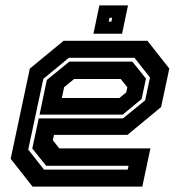

<svg xmlns="http://www.w3.org/2000/svg" viewBox="-20 -691 666 711"><path d="M526 -540 607 -437 576.5 -294.5 452 -191.5H180L175.5 -172L199.5 -141.5H537L507 0H100.5L19.5 -103L90.5 -437L215.5 -540ZM470 -463 520.5 -400 504.5 -324.5 434.5 -266.5H126.5L153.5 -395L237 -463ZM478 -477H235L140.5 -399L84.5 -137L143 -63H453L456 -77H151L99.5 -141L123.5 -252.5H435.5L517.5 -319.5L535.5 -404ZM427 -398.5H254.5L217.5 -368L209 -328H422L447.5 -349L451.5 -368ZM326 -566 348 -671H454L432 -566ZM382.5 -611H392.5L395.5 -625H385.5Z"/></svg>

Font: Tourney Thin
Style: Bold Italic
Weight: 700
Italic angle: -12°
Version: Version 1.015